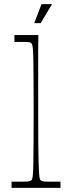

<svg xmlns="http://www.w3.org/2000/svg" viewBox="-20 -910 373 930"><path d="M146 -798 181 -890H232L177 -798ZM36 0V-30Q51 -30 63 -30Q75 -30 84 -30Q110 -30 118.5 -31.5Q127 -33 131 -36Q134 -38 136 -44Q138 -50 139.5 -67.5Q141 -85 141.5 -120.5Q142 -156 142.5 -216.5Q143 -277 143 -371Q143 -463 142.5 -523Q142 -583 141.5 -618Q141 -653 139.5 -670Q138 -687 136 -693Q134 -699 131 -701Q127 -705 118.5 -706Q110 -707 86 -707Q79 -707 70 -707Q61 -707 50 -707V-740H166Q166 -731 165.5 -715.5Q165 -700 165 -674Q165 -648 165 -607.5Q165 -567 165 -509Q165 -451 165 -371Q165 -277 165.5 -216.5Q166 -156 167 -120.5Q168 -85 169.5 -67.5Q171 -50 173 -44Q175 -38 178 -36Q183 -32 192 -31Q201 -30 231 -30Q239 -30 249.5 -30Q260 -30 273 -30V0Z"/></svg>

Font: Ojuju ExtraLight
Style: Regular
Weight: 200
Designer: Chisaokwu Joboson, Mirko Velimirovic
Foundry: Udi Foundry
Version: Version 1.000